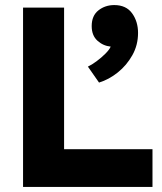

<svg xmlns="http://www.w3.org/2000/svg" viewBox="-20 -738 640 758"><path d="M71 0V-708H233V-149H582V0ZM371 -412 327 -475Q342 -482 361 -496Q380 -510 396 -526Q412 -542 417 -554Q387 -557 364.5 -577.5Q342 -598 342 -635Q342 -676 368.5 -697Q395 -718 431 -718Q478 -718 501.5 -685.5Q525 -653 525 -608Q525 -560 502.5 -520Q480 -480 445 -452Q410 -424 371 -412Z"/></svg>

Font: Onest ExtraBold
Style: Regular
Weight: 800
Designer: Dmitri Voloshin, Andrey Kudryavtsev
Foundry: Dmitri Voloshin, Andrey Kudryavtsev
Version: Version 1.000;gftools[0.9.33]